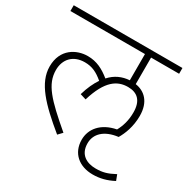

<svg xmlns="http://www.w3.org/2000/svg" viewBox="-163 -766 985 1008"><g transform="rotate(30 329.5 -262.0)"><path d="M389 -32C389 49 447 98 530 98C573 98 612 88 654 66L641 32C596 56 569 63 528 63C475 63 425 39 425 -31C425 -88 468 -131 550 -141C570 -175 591 -226 591 -292C591 -377 545 -418 489 -426V-587H659V-622H0V-587H452V-428C408 -425 368 -408 336 -372C294 -406 253 -428 198 -428C131 -428 51 -387 51 -281C51 -181 134 -97 264 10L288 -15C147 -135 89 -195 89 -281C89 -346 130 -392 201 -392C246 -392 277 -376 314 -345C295 -317 278 -281 265 -236L301 -225C341 -358 398 -393 462 -393C518 -393 553 -363 553 -291C553 -242 541 -204 523 -171C434 -154 389 -97 389 -32Z"/></g></svg>

Font: Noto Sans Devanagari UI ExtraLight
Style: Regular
Weight: 200
Designer: Jelle Bosma - Monotype Design Team
Foundry: Monotype Imaging Inc.
Version: Version 2.003